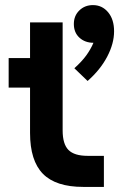

<svg xmlns="http://www.w3.org/2000/svg" viewBox="-20 -728 528 754"><path d="M14 -500H98V-640H226V-216Q226 -162 249 -139Q272 -116 324 -116H388V6H307Q199 6 148.5 -45.5Q98 -97 98 -206V-384H14ZM270 -634Q270 -666 291.5 -687Q313 -708 345 -708Q381 -708 404.5 -680Q428 -652 428 -605Q428 -557 401 -505.5Q374 -454 324 -410L272 -460Q301 -486 318.5 -510Q336 -534 347 -560Q314 -560 292 -580Q270 -600 270 -634Z"/></svg>

Font: NT Somic Bold
Style: Regular
Weight: 700
Designer: Ravid Balaliev — lead type designer, mastering
Michael Voronin — secret advisor, marketing
Ivan Kovalenko — best boy
Foundry: NT Type
Version: Version 0.7